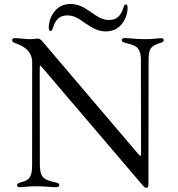

<svg xmlns="http://www.w3.org/2000/svg" viewBox="-20 -921 882 950"><path d="M703.8 8.5C710.2 8.5 714.5 2.8 714.5 -6.4V-30.9L715.2 -621.1C715.2 -679.7 723.7 -693.2 777.7 -710.2C784.8 -712.4 790.1 -715.9 790.1 -722.3C790.1 -729 785.2 -731.9 778.4 -731.9C760.3 -731.9 733 -726.6 693.2 -727.3C643.1 -728 620.4 -732.6 597.7 -732.6C587.4 -732.6 582.4 -728.7 582.4 -723C582.4 -716.6 585.2 -713.1 600.9 -708.8C631 -700.6 649.5 -696.4 661.9 -681.8C672.6 -669 677.2 -650.9 677.2 -625.7L677.9 -168.7L677.6 -156.6C677.2 -148.4 675.4 -147.7 669.4 -153.4L663.7 -159.4L198.2 -706.3C189.6 -716.3 180.4 -729.8 168.3 -729.8C153.4 -729.8 147.4 -727.3 127.5 -727.3C105.1 -727.3 73.5 -732.2 54 -732.2C45.1 -732.2 40.1 -728.7 40.1 -722.3C40.1 -714.1 46.2 -710.6 59.7 -706C123.6 -683.9 138.1 -646.7 139.2 -616.5L138.8 -102.3C138.8 -49.4 127.8 -29.8 86.6 -19.9C68.2 -14.9 64.6 -11.7 64.6 -4.6C64.6 2.1 70 5.3 77.1 5.3C94.8 5.3 120.4 0 162.3 0.7C213.1 1.1 230.5 5.3 257.1 5.3C267 5.3 273.4 1.4 273.4 -5C273.4 -12.8 270.2 -15.3 251.1 -19.5C192.5 -32 177.2 -45.1 177.2 -109.4L176.5 -549.4L176.8 -589.5C177.2 -597.7 178.6 -598 184.3 -592L187.9 -588.1L687.9 -1.8C692.1 3.2 697.1 8.5 703.8 8.5ZM221.2 -785.9C221.2 -773.4 224.4 -767.8 230.1 -767.8C236.5 -767.8 238.6 -774.1 241.8 -782.7C248.2 -800.8 259.2 -844.8 313.6 -844.8C346.9 -844.8 370.7 -828.5 404.8 -804.3C441.1 -779.1 468.4 -765.6 504.6 -765.6C581.7 -765.6 611.5 -839.1 611.5 -881C611.5 -893.5 608.3 -899.1 602.6 -899.1C596.2 -899.1 594.1 -892.8 590.9 -884.2C584.5 -866.1 573.5 -822.1 519.2 -822.1C485.8 -822.1 462 -838.4 427.9 -862.6C391.7 -887.8 364.3 -901.3 328.1 -901.3C251.1 -901.3 221.2 -827.8 221.2 -785.9Z"/></svg>

Font: Margiela Serif
Style: Regular
Weight: 400
Designer: Andreas Faust, Stefan Endress
Version: Version 1.002;FEAKit 1.0